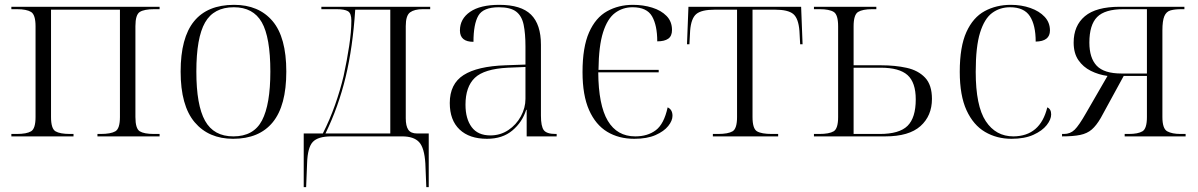

<svg xmlns="http://www.w3.org/2000/svg" viewBox="-20 -564 4954 794"><path d="M27 0V-10H49Q90 -10 108.5 -21Q127 -32 127 -80V-455Q127 -503 108.5 -514.5Q90 -526 50 -526H27V-536H640V-526H618Q576 -526 558 -514.5Q540 -503 540 -456V-80Q540 -32 558 -21Q576 -10 617 -10H640V0H383V-10H396Q438 -10 457 -21Q476 -32 476 -80V-524H191V-80Q191 -32 209.5 -21Q228 -10 270 -10H284V0Z M944 10Q843 10 785 -58.5Q727 -127 727 -268Q727 -408 782.5 -476Q838 -544 948 -544Q1050 -544 1107 -477Q1164 -410 1164 -268Q1164 -127 1108 -58.5Q1052 10 944 10ZM945 0Q1029 0 1063.5 -66Q1098 -132 1098 -268Q1098 -410 1062.5 -472Q1027 -534 947 -534Q864 -534 828 -471Q792 -408 792 -268Q792 -129 828 -64.5Q864 0 945 0Z M1236 210V-12H1315Q1344 -69 1365.5 -130Q1387 -191 1401 -250Q1415 -315 1424 -374Q1433 -433 1433 -479Q1433 -509 1419 -517.5Q1405 -526 1372 -526H1309V-536H1759V-526H1728Q1694 -526 1676 -513Q1658 -500 1658 -456V-75Q1658 -43 1668.5 -27.5Q1679 -12 1705 -12H1753V210H1743L1739 112Q1735 47 1713 23.5Q1691 0 1643 0H1350Q1295 0 1273.5 23Q1252 46 1250 111L1246 210ZM1326 -12H1594V-524H1449Q1439 -369 1409.5 -246Q1380 -123 1326 -12Z M1994 10Q1921 10 1880.5 -28.5Q1840 -67 1840 -138Q1840 -217 1897 -253.5Q1954 -290 2070 -294L2153 -297V-372Q2153 -425 2145.5 -461.5Q2138 -498 2114.5 -516Q2091 -534 2043 -534Q1978 -534 1958 -499Q1938 -464 1938 -391Q1882 -391 1882 -438Q1882 -486 1924 -515Q1966 -544 2045 -544Q2135 -544 2176 -503.5Q2217 -463 2217 -379V-86Q2217 -41 2229 -25.5Q2241 -10 2278 -10H2282V0H2158V-110H2156Q2140 -59 2099 -24.5Q2058 10 1994 10ZM2008 -4Q2049 -4 2082 -26Q2115 -48 2134 -83Q2153 -118 2153 -155V-287L2080 -284Q1982 -279 1943.5 -242Q1905 -205 1905 -131Q1905 -73 1930.5 -38.5Q1956 -4 2008 -4Z M2603 10Q2539 10 2491 -19Q2443 -48 2416 -109Q2389 -170 2389 -266Q2389 -369 2416 -430Q2443 -491 2490.5 -517.5Q2538 -544 2597 -544Q2640 -544 2677 -532.5Q2714 -521 2736.5 -498Q2759 -475 2759 -440Q2759 -415 2743.5 -404Q2728 -393 2698 -393Q2698 -459 2676.5 -496.5Q2655 -534 2596 -534Q2555 -534 2523.5 -510.5Q2492 -487 2474 -430.5Q2456 -374 2455 -275H2704V-265H2454Q2455 -129 2493.5 -64.5Q2532 0 2607 0Q2658 0 2692 -25.5Q2726 -51 2741 -120Q2761 -111 2761 -85Q2761 -65 2743.5 -43Q2726 -21 2691 -5.5Q2656 10 2603 10Z M2928 0V-10H2949Q2991 -10 3009.5 -21Q3028 -32 3028 -80V-524H2936Q2881 -524 2859.5 -506Q2838 -488 2834 -437L2831 -381H2821L2827 -536H3293L3299 -381H3289L3286 -436Q3282 -488 3260.5 -506Q3239 -524 3185 -524H3092V-80Q3092 -32 3110.5 -21Q3129 -10 3172 -10H3198V0Z M3346 0V-10H3368Q3409 -10 3427.5 -21Q3446 -32 3446 -80V-455Q3446 -503 3428 -514.5Q3410 -526 3369 -526H3346V-536H3604V-526H3587Q3547 -526 3528.5 -514.5Q3510 -503 3510 -455V-294H3624Q3682 -294 3729.5 -283.5Q3777 -273 3805.5 -243Q3834 -213 3834 -155Q3834 -85 3786.5 -42.5Q3739 0 3641 0ZM3618 -10Q3699 -10 3733 -43.5Q3767 -77 3767 -153Q3767 -223 3733 -253.5Q3699 -284 3622 -284H3510V-10Z M4163 10Q4102 10 4053.5 -18.5Q4005 -47 3977 -108Q3949 -169 3949 -267Q3949 -371 3976.5 -431.5Q4004 -492 4052 -518Q4100 -544 4160 -544Q4204 -544 4241 -531Q4278 -518 4300 -494.5Q4322 -471 4322 -438Q4322 -393 4263 -392Q4263 -460 4239 -497Q4215 -534 4157 -534Q4115 -534 4083 -510.5Q4051 -487 4033 -429Q4015 -371 4015 -267Q4015 -126 4056.5 -63Q4098 0 4171 0Q4282 -1 4311 -120Q4327 -113 4327 -91Q4327 -70 4308.5 -46.5Q4290 -23 4253.5 -6.5Q4217 10 4163 10Z M4372 0V-10H4380Q4406 -10 4424 -27.5Q4442 -45 4471 -96L4560 -250Q4523 -255 4491 -271Q4459 -287 4439.5 -315.5Q4420 -344 4420 -388Q4420 -458 4466.5 -497Q4513 -536 4611 -536H4878V-526H4866Q4838 -526 4820.5 -521Q4803 -516 4795 -497Q4787 -478 4787 -438V-80Q4787 -32 4807 -21Q4827 -10 4862 -10H4883V0H4631V-10H4648Q4686 -10 4704.5 -21Q4723 -32 4723 -80V-250H4627L4532 -76Q4514 -45 4495 -28.5Q4476 -12 4447 -6Q4418 0 4372 0ZM4618 -260H4723V-526H4626Q4549 -526 4517 -493.5Q4485 -461 4485 -388Q4485 -324 4515.5 -292Q4546 -260 4618 -260Z"/></svg>

Font: Noto Serif Display Light
Style: Regular
Weight: 300
Designer: Monotype Design Team
Foundry: Monotype Imaging Inc.
Version: Version 2.009